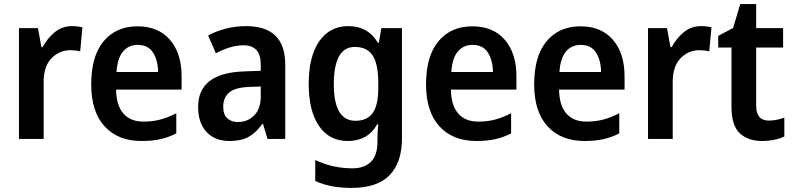

<svg xmlns="http://www.w3.org/2000/svg" viewBox="-20 -681 3888 941"><path d="M333 -553Q360 -553 384 -547L373 -429Q363 -432 350 -433.5Q337 -435 325 -435Q271 -435 232.5 -395.5Q194 -356 194 -280V0H73V-543H166L183 -450H189Q211 -492 247.5 -522.5Q284 -553 333 -553Z M654 -552Q756 -552 813 -486Q870 -420 870 -307V-242H549Q550 -165 584.5 -125Q619 -85 683 -85Q728 -85 765.5 -95Q803 -105 844 -126V-27Q806 -8 766.5 1Q727 10 674 10Q558 10 492.5 -62Q427 -134 427 -267Q427 -406 488 -479Q549 -552 654 -552ZM655 -461Q610 -461 582.5 -428Q555 -395 551 -328H755Q754 -386 730 -423.5Q706 -461 655 -461Z M1186 -553Q1378 -553 1378 -364V0H1291L1269 -74H1266Q1235 -31 1199 -10.5Q1163 10 1104 10Q1033 10 992 -34.5Q951 -79 951 -157Q951 -323 1175 -331L1258 -334V-361Q1258 -413 1236.5 -436Q1215 -459 1174 -459Q1140 -459 1106 -448.5Q1072 -438 1038 -420L1000 -507Q1038 -528 1086 -540.5Q1134 -553 1186 -553ZM1201 -255Q1131 -252 1102.5 -227Q1074 -202 1074 -158Q1074 -119 1094 -101Q1114 -83 1146 -83Q1194 -83 1226 -115.5Q1258 -148 1258 -209V-257Z M1687 -553Q1734 -553 1770 -533.5Q1806 -514 1832 -472H1837L1849 -543H1950V-3Q1950 115 1889.5 177.5Q1829 240 1703 240Q1651 240 1608 232Q1565 224 1525 206V103Q1610 144 1707 144Q1766 144 1798 112Q1830 80 1830 14V0Q1830 -15 1831 -36Q1832 -57 1834 -72H1829Q1804 -29 1768 -9.5Q1732 10 1684 10Q1594 10 1543.5 -63.5Q1493 -137 1493 -270Q1493 -404 1544.5 -478.5Q1596 -553 1687 -553ZM1719 -451Q1616 -451 1616 -268Q1616 -89 1722 -89Q1779 -89 1806.5 -127Q1834 -165 1834 -250V-272Q1834 -367 1806.5 -409Q1779 -451 1719 -451Z M2295 -552Q2397 -552 2454 -486Q2511 -420 2511 -307V-242H2190Q2191 -165 2225.5 -125Q2260 -85 2324 -85Q2369 -85 2406.5 -95Q2444 -105 2485 -126V-27Q2447 -8 2407.5 1Q2368 10 2315 10Q2199 10 2133.5 -62Q2068 -134 2068 -267Q2068 -406 2129 -479Q2190 -552 2295 -552ZM2296 -461Q2251 -461 2223.5 -428Q2196 -395 2192 -328H2396Q2395 -386 2371 -423.5Q2347 -461 2296 -461Z M2825 -552Q2927 -552 2984 -486Q3041 -420 3041 -307V-242H2720Q2721 -165 2755.5 -125Q2790 -85 2854 -85Q2899 -85 2936.5 -95Q2974 -105 3015 -126V-27Q2977 -8 2937.5 1Q2898 10 2845 10Q2729 10 2663.5 -62Q2598 -134 2598 -267Q2598 -406 2659 -479Q2720 -552 2825 -552ZM2826 -461Q2781 -461 2753.5 -428Q2726 -395 2722 -328H2926Q2925 -386 2901 -423.5Q2877 -461 2826 -461Z M3416 -553Q3443 -553 3467 -547L3456 -429Q3446 -432 3433 -433.5Q3420 -435 3408 -435Q3354 -435 3315.5 -395.5Q3277 -356 3277 -280V0H3156V-543H3249L3266 -450H3272Q3294 -492 3330.5 -522.5Q3367 -553 3416 -553Z M3748 -90Q3768 -90 3787 -94Q3806 -98 3824 -104V-12Q3804 -2 3775.5 4Q3747 10 3715 10Q3647 10 3606 -27.5Q3565 -65 3565 -160V-448H3500V-505L3573 -544L3608 -661H3686V-543H3818V-448H3686V-163Q3686 -90 3748 -90Z"/></svg>

Font: Noto Sans Arabic UI SmCn SmBd
Style: Regular
Weight: 600
Width: 4
Designer: Monotype Design Team, Nadine Chahine and Nizar Qandah
Foundry: Monotype Imaging Inc.
Version: Version 2.010; ttfautohint (v1.8.4.7-5d5b)